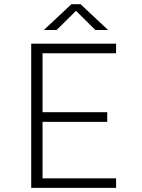

<svg xmlns="http://www.w3.org/2000/svg" viewBox="-20 -912 690 932"><path d="M131.5 0V-700H543.5V-653.5H186.5V-367.5H500.5V-320.5H186.5V-46.5H543.5V0ZM193 -766.5 326.5 -891.5H371L504.5 -766.5H442.5L349 -859.5L255 -766.5Z"/></svg>

Font: Trispace ExtraLight
Style: Regular
Weight: 200
Designer: Tyler Finck
Foundry: Etcetera Type Company
Version: Version 1.210; ttfautohint (v1.8.3)